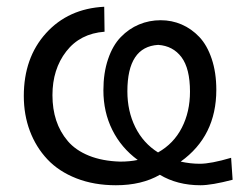

<svg xmlns="http://www.w3.org/2000/svg" viewBox="-20 -532 708 563"><path d="M657.7 -69.3 662.1 -4.9Q600.6 11.2 567.9 11.2Q500 11.2 448.7 -19.5Q395.5 11.2 319.8 11.2Q255.9 11.2 204.1 -9Q152.3 -29.3 118.9 -64.9Q85.4 -100.6 67.6 -147.9Q49.8 -195.3 49.8 -250.5Q49.8 -362.8 115 -434.8Q180.2 -506.8 285.6 -512.2L286.6 -439Q214.8 -433.6 174.3 -381.3Q133.8 -329.1 133.8 -252.9Q133.8 -212.4 144.8 -179Q155.8 -145.5 178.7 -118.4Q201.7 -91.3 241 -75.4Q280.3 -59.6 332.5 -58.1Q360.8 -58.1 383.8 -63Q335.4 -98.6 309.3 -151.1Q283.2 -203.6 283.2 -267.1Q283.2 -318.4 296.9 -358.6Q310.5 -398.9 334.2 -423.3Q357.9 -447.8 387.7 -460.2Q417.5 -472.7 451.2 -472.7Q483.9 -472.7 512.7 -460.2Q541.5 -447.8 564.5 -423.6Q587.4 -399.4 600.8 -359.4Q614.3 -319.3 614.3 -268.6Q614.3 -132.8 509.8 -58.1Q538.1 -51.8 565.9 -51.8Q598.6 -51.8 657.7 -69.3ZM353.5 -264.2Q353.5 -206.1 376.7 -159.2Q399.9 -112.3 443.4 -85Q489.3 -110.8 513.2 -157.5Q537.1 -204.1 537.1 -263.2Q537.1 -331.1 512.2 -364.3Q487.3 -397.5 443.8 -400.4Q353.5 -395 353.5 -264.2Z"/></svg>

Font: Commissioner Flair
Style: Regular
Weight: 400
Designer: Kostas Bartsokas
Foundry: Kostas Bartsokas
Version: Version 1.000